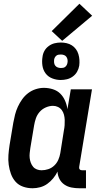

<svg xmlns="http://www.w3.org/2000/svg" viewBox="-20 -997 540 1025"><path d="M439 8H403Q382 8 361.5 4Q341 0 324 -11.5Q307 -23 297.5 -41.5Q288 -60 287 -81Q278 -62 264 -45Q250 -28 232.5 -15.5Q215 -3 194.5 2.5Q174 8 154 8Q127 8 103 -0.5Q79 -9 63 -27Q47 -45 38.5 -68.5Q30 -92 26.5 -117.5Q23 -143 25 -169.5Q27 -196 31 -222L51 -342Q55 -364 60.5 -385.5Q66 -407 75.5 -427.5Q85 -448 98.5 -467Q112 -486 130.5 -500Q149 -514 171 -521Q193 -528 214 -528Q239 -528 262.5 -520.5Q286 -513 302 -497Q318 -481 327.5 -459Q337 -437 340 -414L358 -520H471L403 -108Q402 -104 402.5 -100Q403 -96 405.5 -93Q408 -90 411.5 -89Q415 -88 419 -88H439ZM202 -88Q220 -88 238 -94Q256 -100 270 -113.5Q284 -127 291.5 -144.5Q299 -162 302 -180L321 -300Q324 -314 325 -328.5Q326 -343 325.5 -357Q325 -371 321.5 -384.5Q318 -398 310 -409Q302 -420 289.5 -426Q277 -432 263 -432Q244 -432 224.5 -423.5Q205 -415 191.5 -399.5Q178 -384 171.5 -365Q165 -346 162 -327L142 -207Q140 -193 138.5 -179.5Q137 -166 138.5 -153Q140 -140 144.5 -128Q149 -116 157 -106.5Q165 -97 177 -92.5Q189 -88 202 -88ZM304 -570Q281 -570 259 -578.5Q237 -587 223.5 -605Q210 -623 206.5 -646.5Q203 -670 207 -694Q209 -711 217.5 -726Q226 -741 240.5 -751.5Q255 -762 271.5 -766Q288 -770 305 -770Q320 -770 335.5 -766.5Q351 -763 363.5 -755Q376 -747 385 -735Q394 -723 398.5 -708Q403 -693 404 -677.5Q405 -662 403 -646Q400 -629 391.5 -614Q383 -599 368.5 -588.5Q354 -578 337.5 -574Q321 -570 304 -570ZM305 -634Q311 -634 317 -635Q323 -636 328 -640Q333 -644 336 -649.5Q339 -655 340 -661Q342 -670 340.5 -678.5Q339 -687 334.5 -693.5Q330 -700 322 -703Q314 -706 305 -706Q299 -706 292.5 -705Q286 -704 281 -700Q276 -696 273 -690.5Q270 -685 269 -679Q268 -670 269 -661.5Q270 -653 275 -646.5Q280 -640 288 -637Q296 -634 305 -634ZM312 -779 256 -831 404 -977 472 -913Z"/></svg>

Font: Iosevka
Style: Bold Italic
Weight: 700
Italic angle: -9°
Monospace: yes
Designer: Belleve Invis
Foundry: Belleve Invis
Version: Version 32.5.0; ttfautohint (v1.8.4)